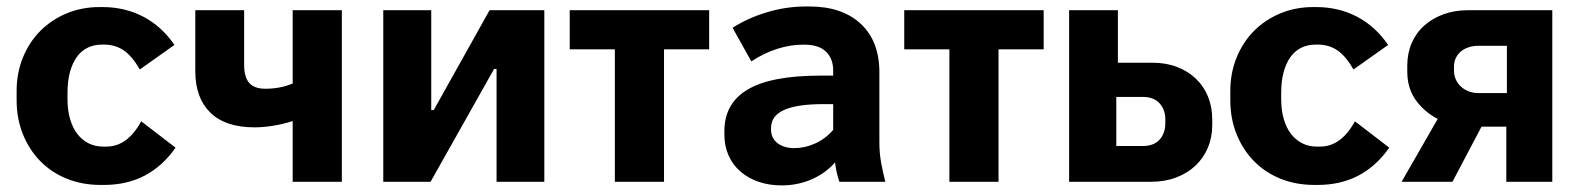

<svg xmlns="http://www.w3.org/2000/svg" viewBox="-20 -551 4788 582"><path d="M285.6 9.6H294.8Q365 9.6 419 -18.9Q473 -47.4 512.2 -103.4L408.2 -183.2Q386.6 -144.4 360.4 -125.5Q334.2 -106.6 302 -106.6H293.2Q268.4 -106.6 248.5 -116.6Q228.6 -126.6 214.4 -145Q200.2 -163.4 192.4 -190.3Q184.6 -217.2 184.6 -250.6V-269.4Q184.6 -305 191.9 -332Q199.2 -359 212.4 -377.7Q225.6 -396.4 245.1 -406.1Q264.6 -415.8 289 -415.8H295.4Q329.6 -415.8 355.2 -398.2Q380.8 -380.6 403.8 -340.4L508.8 -414.8Q470.2 -471.2 414.4 -500.4Q358.6 -529.6 290.4 -529.6H281.8Q228.2 -529.6 182.2 -510.5Q136.2 -491.4 102.5 -457.6Q68.8 -423.8 49.6 -377Q30.4 -330.2 30.4 -275.4V-247Q30.4 -191.6 49.3 -144.5Q68.2 -97.4 101.7 -63Q135.2 -28.6 182 -9.5Q228.8 9.6 285.6 9.6Z M867.2 0H1016.2V-520H867.2V-297.8Q848 -289.8 827.2 -285.9Q806.4 -282 784.8 -282Q750.6 -282 735.3 -299.8Q720 -317.6 720 -355.4V-520H572V-334.8Q572 -254.2 617.6 -209.6Q663.2 -165 751.4 -165Q778.4 -165 808 -169.8Q837.6 -174.6 867.2 -184Z M1141.8 0H1285.2L1477.6 -341.8H1485.2V0H1630V-520H1464L1294.8 -217.4H1287.2V-520H1141.8Z M1843.8 0H1992.8V-401.4H2129.6V-520H1707V-401.4H1843.8Z M2349.2 11Q2397.8 11 2439.9 -7.2Q2482 -25.4 2511.2 -58.6Q2513.2 -42.2 2516.7 -26.9Q2520.2 -11.6 2524.6 0H2663.6Q2656 -29.6 2650.8 -58.5Q2645.6 -87.4 2645.6 -118.6V-332Q2645.6 -426.4 2589.1 -478.9Q2532.6 -531.4 2433.2 -531.4H2423.6Q2363.8 -531.4 2305.9 -514.2Q2248 -497 2200.6 -466.8L2257.4 -365Q2297.6 -391 2337.1 -403.3Q2376.6 -415.6 2413.2 -415.6H2418Q2462 -415.6 2483.8 -394.4Q2505.6 -373.2 2505.6 -337.4V-321.8H2467.2Q2318 -321.8 2246.9 -279.9Q2175.8 -238 2175.8 -153.6V-142.4Q2175.8 -108 2188.6 -79.5Q2201.4 -51 2224.5 -31Q2247.6 -11 2279.4 0Q2311.2 11 2349.2 11ZM2386.8 -102Q2371.4 -102 2358.3 -106.2Q2345.2 -110.4 2336.1 -117.6Q2327 -124.8 2322.1 -135.2Q2317.2 -145.6 2317.2 -158V-163Q2317.2 -199.4 2356.2 -217.4Q2395.2 -235.4 2476.2 -235.4H2505.6V-157.2Q2482.4 -130.4 2451.2 -116.2Q2420 -102 2386.8 -102Z M2857.8 0H3006.8V-401.4H3143.6V-520H2721V-401.4H2857.8Z M3220.8 0H3468.8Q3510.8 0 3545 -12.9Q3579.2 -25.8 3603.5 -48.6Q3627.8 -71.4 3641.2 -103Q3654.6 -134.6 3654.6 -171.8V-189Q3654.6 -226.8 3641.8 -258.1Q3629 -289.4 3605.3 -312.2Q3581.6 -335 3548.3 -347.9Q3515 -360.8 3474.2 -360.8H3368.6V-520H3220.8ZM3363.8 -108.4V-257.2H3444.4Q3477.2 -257.2 3494.8 -238Q3512.4 -218.8 3512.4 -188.2V-177.4Q3512.4 -146.8 3494.8 -127.6Q3477.2 -108.4 3444.4 -108.4Z M3964.6 9.6H3973.8Q4044 9.6 4098 -18.9Q4152 -47.4 4191.2 -103.4L4087.2 -183.2Q4065.6 -144.4 4039.4 -125.5Q4013.2 -106.6 3981 -106.6H3972.2Q3947.4 -106.6 3927.5 -116.6Q3907.6 -126.6 3893.4 -145Q3879.2 -163.4 3871.4 -190.3Q3863.6 -217.2 3863.6 -250.6V-269.4Q3863.6 -305 3870.9 -332Q3878.2 -359 3891.4 -377.7Q3904.6 -396.4 3924.1 -406.1Q3943.6 -415.8 3968 -415.8H3974.4Q4008.6 -415.8 4034.2 -398.2Q4059.8 -380.6 4082.8 -340.4L4187.8 -414.8Q4149.2 -471.2 4093.4 -500.4Q4037.6 -529.6 3969.4 -529.6H3960.8Q3907.2 -529.6 3861.2 -510.5Q3815.2 -491.4 3781.5 -457.6Q3747.8 -423.8 3728.6 -377Q3709.4 -330.2 3709.4 -275.4V-247Q3709.4 -191.6 3728.3 -144.5Q3747.2 -97.4 3780.7 -63Q3814.2 -28.6 3861 -9.5Q3907.8 9.6 3964.6 9.6Z M4459.2 -167H4546V0H4685.4V-520H4428.8Q4388.8 -520 4355.2 -507.6Q4321.6 -495.2 4297.1 -473.4Q4272.6 -451.6 4259.2 -420.4Q4245.8 -389.2 4245.8 -352.2V-333.6Q4245.8 -280.2 4275.6 -242.1Q4305.4 -204 4352.4 -183.6ZM4462.2 -268.8Q4445.6 -268.8 4432 -274.1Q4418.4 -279.4 4408.5 -288.5Q4398.6 -297.6 4393 -310.1Q4387.4 -322.6 4387.4 -337.4V-348.4Q4387.4 -363.6 4393 -375.2Q4398.6 -386.8 4408.3 -395Q4418 -403.2 4431.8 -407.7Q4445.6 -412.2 4462.2 -412.2H4547.8V-268.8ZM4345.4 -203.4 4228.6 0H4382.8L4478 -180.6Z"/></svg>

Font: Fixel Variable
Style: Regular
Weight: 100
Width: 3
Designer: AlfaBravo + MacPaw
Foundry: Kyrylo Tkachov, Marchela Mozhyna, Serhii Makarenko, Maria Weinstein, Zakhar Kryvoshyya
Version: Version 1.211